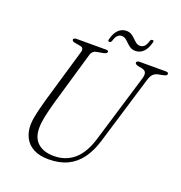

<svg xmlns="http://www.w3.org/2000/svg" viewBox="-150 -974 1053 1115"><g transform="rotate(20 377.0 -416.0)"><path d="M497.5 -197.5 624 -616Q630.5 -639 625.8 -651.8Q621 -664.5 601.5 -669L575 -674Q566 -677 561.5 -680Q557 -683 557 -688Q557 -693.5 562 -696.8Q567 -700 575.5 -700H739.5Q746.5 -700 750.2 -697.2Q754 -694.5 754 -690.5Q754 -684.5 750.2 -681.2Q746.5 -678 733.5 -674.5L702.5 -668.5Q683.5 -664.5 671.8 -653.2Q660 -642 652 -615.5L524.5 -194Q504 -125.5 470 -79.5Q436 -33.5 387 -10.2Q338 13 271.5 13Q214.5 13 177.5 -7Q140.5 -27 122.8 -62Q105 -97 105.5 -141Q105.5 -160 110.5 -187.2Q115.5 -214.5 123.2 -245Q131 -275.5 139 -304.5L236.5 -637.5Q240.5 -649.5 236.5 -658.2Q232.5 -667 220 -669L184 -675.5Q174.5 -677.5 170.8 -680.8Q167 -684 167 -689.5Q167.5 -694 172.5 -697Q177.5 -700 187 -700H368.5Q383 -700 383 -691Q383 -686 378.2 -682.5Q373.5 -679 361.5 -676L319.5 -668.5Q307 -666 299.5 -659Q292 -652 287.5 -638.5L190 -303.5Q175.5 -250.5 167.2 -211.2Q159 -172 159 -143Q158 -80.5 193.8 -48Q229.5 -15.5 294 -15.5Q366.5 -15.5 418 -59.5Q469.5 -103.5 497.5 -197.5ZM530 -751Q511.5 -751 498.2 -759.2Q485 -767.5 474.2 -778.5Q463.5 -789.5 452.5 -797.8Q441.5 -806 428 -806Q397 -806 384.5 -761Q380 -748.5 370.5 -748.5Q359.5 -748.5 363.5 -763Q374 -803.5 394.8 -823.2Q415.5 -843 443 -843Q461.5 -843 474.8 -834.8Q488 -826.5 498.8 -815.5Q509.5 -804.5 520.5 -796.2Q531.5 -788 545.5 -788Q576.5 -788 589 -832.5Q592.5 -845 603.5 -845Q614 -845 609.5 -831Q599 -790.5 578.2 -770.8Q557.5 -751 530 -751Z"/></g></svg>

Font: Fraunces 72pt Soft Wonky ExtraLight
Style: Italic
Weight: 250
Italic angle: -16°
Version: Version 1.000;[b76b70a41]